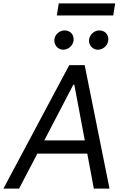

<svg xmlns="http://www.w3.org/2000/svg" viewBox="-40 -1111 736 1131"><path d="M306.1 -1090.9 294.7 -1019.9H627.1L638.5 -1090.9ZM331.7 -818.2C362.9 -818.2 388.5 -842.3 392.8 -869.3C398.4 -904.8 375.7 -931.8 340.2 -931.8C313.2 -931.8 284.8 -910.5 280.5 -880.7C275.9 -848 300.4 -818.2 331.7 -818.2ZM597.3 -869.3C603 -904.8 580.3 -931.8 544.7 -931.8C517.8 -931.8 490.1 -910.5 485.1 -880.7C479.4 -846.6 505 -818.2 536.2 -818.2C567.5 -818.2 593 -842.3 597.3 -869.3ZM367.9 -727.3 -19.9 0H72.4L180 -206H474.1L512.8 0H605.1L458.8 -727.3ZM220.9 -284.1 392 -612.2H397.7L459.5 -284.1Z"/></svg>

Font: TID UI
Style: Italic
Weight: 400
Italic angle: -9.39999°
Designer: The TID Project Authors
Foundry: Bakken & Bæck
Version: Version 1.001;hotconv 1.0.109;makeotfexe 2.5.65596